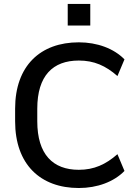

<svg xmlns="http://www.w3.org/2000/svg" viewBox="-20 -943 692 973"><path d="M379.4 -636.2C457 -636.2 515.6 -609.9 575.2 -557.6L610.8 -642.1C557.1 -697.3 472.7 -728.5 379.4 -728.5C185.5 -728.5 56.6 -610.4 56.6 -392.1V-328.6C56.6 -108.9 185.5 9.8 379.4 9.8C472.7 9.8 557.1 -21.5 610.8 -76.7L575.2 -161.6C515.6 -109.4 456.5 -82.5 379.4 -82.5C248 -82.5 168.9 -160.6 168.9 -328.6V-392.1C168.9 -559.6 248 -636.2 379.4 -636.2ZM437.5 -813.5V-922.9H323.2V-813.5Z"/></svg>

Font: Winston Medium
Style: Regular
Weight: 500
Designer: Vernon Adams, Kim Jin-seong, David Berlow, Cristiano Sobral
Foundry: The Winston Project Authors
Version: Version 3.004